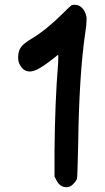

<svg xmlns="http://www.w3.org/2000/svg" viewBox="-20 -834 438 803"><path d="M208 -96V-204Q210 -412 223 -568Q224 -581 224 -600Q224 -608 213 -597Q210 -595 208 -593Q164 -558 135 -543Q117 -535 105 -535Q78 -535 63 -563Q56 -576 56 -589V-598Q57 -623 68.5 -638Q80 -653 112 -672Q175 -710 243 -778Q275 -810 279 -812Q285 -814 291 -814Q303 -814 313 -809Q336 -795 342 -761V-753Q342 -729 337 -700Q311 -525 307 -234Q304 -94 302 -87Q298 -76 286 -64Q274 -51 258 -51Q231 -51 216 -80Z"/></svg>

Font: Chanighter Handwriting Cyr
Style: Regular
Weight: 400
Designer: Sin Chanighter
Version: Version 001.001